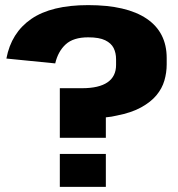

<svg xmlns="http://www.w3.org/2000/svg" viewBox="-20 -731 697 751"><path d="M632 -479Q632 -447 623 -416Q614 -385 592 -358.5Q570 -332 532 -311Q494 -290 437 -279Q417 -274 394 -272V-192H214V-386H301Q367 -386 400.5 -409Q434 -432 434 -477V-499Q434 -524 424.5 -543Q415 -562 391.5 -573.5Q368 -585 325 -585Q267 -585 237 -557.5Q207 -530 196 -483L5 -502Q24 -603 102.5 -657Q181 -711 325 -711Q475 -711 553.5 -658Q632 -605 632 -504ZM394 -129V0H214V-129Z"/></svg>

Font: Pathway Extreme 8pt Thin 12pt ExtraBold
Style: Regular
Weight: 800
Version: Version 1.001;gftools[0.9.26]